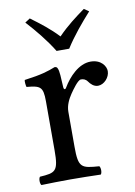

<svg xmlns="http://www.w3.org/2000/svg" viewBox="-77 -697 525 749"><g transform="rotate(-10 186.0 -322.0)"><path d="M176 -358C174 -398 173 -424 168 -434C166 -439 164 -442 156 -442C128 -431 102 -422 33 -413C31 -407 33 -391 35 -385C89 -380 100 -375 100 -317V-122C100 -39 88 -35 26 -31C20 -25 20 -4 26 2C61 1 100 0 140 0C180 0 226 1 261 2C267 -4 267 -25 261 -31C191 -36 179 -39 179 -122V-261C179 -287 191 -310 203 -328C214 -344 237 -377 249 -377C258 -377 267 -375 275 -364C282 -354 294 -341 311 -341C335 -341 358 -366 358 -391C358 -410 340 -439 298 -439C251 -439 210 -395 187 -356C181 -345 176 -353 176 -358ZM175 -503H225C254 -549 292 -594 327 -633L308 -646C271 -619 237 -594 200 -556C166 -592 133 -617 94 -646L74 -633C109 -595 146 -550 175 -503Z"/></g></svg>

Font: Libertinus Math
Style: Regular
Weight: 400
Designer: Philipp H. Poll, Khaled Hosny
Foundry: Caleb Maclennan
Version: Version 7.050;RELEASE